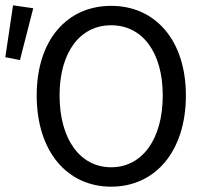

<svg xmlns="http://www.w3.org/2000/svg" viewBox="-39 -690 770 722"><path d="M379 12C544 12 660 -120 660 -331C660 -540 544 -668 379 -668C214 -668 99 -541 99 -331C99 -120 214 12 379 12ZM379 -61C262 -61 185 -167 185 -331C185 -494 262 -595 379 -595C496 -595 573 -494 573 -331C573 -167 496 -61 379 -61ZM-19 -475 36 -464 86 -659 10 -670Z"/></svg>

Font: Giro Sans Regular
Style: Regular
Weight: 400
Designer: Paul D. Hunt
Foundry: Adobe Systems Incorporated
Version: Version 1.000;PS 1.0;hotconv 1.0.88;makeotf.lib2.5.647800